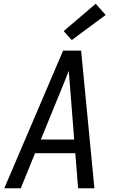

<svg xmlns="http://www.w3.org/2000/svg" viewBox="-20 -1005 640 1025"><path d="M3 0 317 -735H413L484 0H397L382 -187H167L91 0ZM198 -260H376L358 -490Q355 -524 352.5 -558Q350 -592 347 -627Q334 -592 320 -558Q306 -524 292 -490ZM363 -791 320 -839 491 -985 544 -925Z"/></svg>

Font: Iosevka SS04 Extended
Style: Italic
Weight: 400
Width: 7
Italic angle: -9°
Monospace: yes
Designer: Belleve Invis
Foundry: Belleve Invis
Version: Version 19.0.0; ttfautohint (v1.8.4)